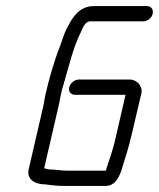

<svg xmlns="http://www.w3.org/2000/svg" viewBox="-20 -655 522 630"><path d="M462 -635H288C242 -635 219 -601 201 -565C191 -548 184 -522 176 -501C157 -453 140 -393 128 -340C126 -327 124 -314 121 -302L74 -99C67 -67 94 -50 128 -50C134 -49 139 -49 144 -48L164 -46C172 -45 180 -45 189 -45H328C354 -45 370 -69 379 -98C390 -134 402 -170 411 -209L444 -349C449 -372 429 -394 406 -394H238C225 -394 210 -382 207 -368C204 -354 213 -344 226 -344H392L355 -184L348 -160C343 -141 334 -119 329 -101C329 -99 328 -97 327 -95H201C180 -95 163 -99 142 -99C135 -100 130 -101 125 -103L171 -302C174 -315 177 -328 179 -341C182 -354 184 -365 188 -376C206 -437 220 -500 246 -551C252 -565 260 -585 276 -585H450C464 -585 478 -596 481 -610C484 -624 476 -635 462 -635Z"/></svg>

Font: Electronic
Style: BookIt
Weight: 400
Version: Version 1.011